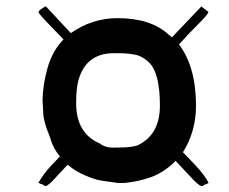

<svg xmlns="http://www.w3.org/2000/svg" viewBox="-20 -638 762 639"><path d="M374.5 -28.8Q326.2 -35.2 309.6 -38.3Q293 -41.5 261.7 -54.9Q230.5 -68.4 205.1 -89.8L170.4 -52.7Q140.6 -18.6 130.9 -18.6Q128.4 -18.6 121.1 -24.4Q115.2 -25.4 107.9 -29.8Q125 -60.1 151.4 -87.9L179.2 -117.2Q158.2 -143.6 148.9 -172.4H149.4L143.6 -188.5Q129.4 -222.2 124.5 -252L121.6 -305.7Q122.6 -356 138.4 -412.4Q154.3 -468.8 191.4 -506.8L165.5 -533.7Q108.4 -591.8 108.4 -596.9Q108.4 -602.1 118.4 -608.9Q128.4 -615.7 132.8 -616.7L215.8 -527.8Q286.6 -577.6 371.1 -577.6Q481.9 -577.6 541 -522.9L552.2 -513.7L649.9 -616.2Q651.9 -615.7 673.8 -598.1Q672.9 -591.8 647.7 -565.7Q622.6 -539.6 613.5 -530.8Q604.5 -522 601.1 -518.1H601.6L575.7 -490.2Q632.3 -415.5 632.3 -285.6Q632.3 -200.7 588.9 -131.3L630.4 -87.9Q659.7 -57.1 674.3 -29.3Q668.9 -25.4 662.1 -23.9L653.8 -19L651.4 -18.6Q642.6 -18.6 614.3 -49.3Q612.3 -51.8 611.3 -52.7L564.5 -102.5Q527.8 -65.9 486.6 -50Q445.3 -34.2 396.5 -29.3ZM648.9 -616.7 650.9 -617.7 649.9 -616.2ZM131.8 -617.7 135.3 -616.2H133.3ZM357.9 -146.5 362.3 -147H374.5Q423.3 -147 441.9 -156.2Q512.2 -192.4 512.2 -286.1Q512.2 -393.1 477.5 -428.7Q456.1 -450.2 431.4 -455.6Q406.7 -460.9 375.5 -460.9H358.4Q267.6 -460.9 241.7 -373.5Q233.4 -345.7 233.4 -294.9Q233.4 -194.3 312 -160.6Q329.6 -146.5 357.9 -146.5Z"/></svg>

Font: Bowlby One
Style: Regular
Weight: 400
Designer: vernon adams
Foundry: vernon adams
Version: Version 1.000